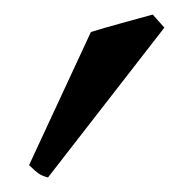

<svg xmlns="http://www.w3.org/2000/svg" viewBox="-20 3 266 264"><path d="M46 247Q38 245 33 241.5Q28 238 20 230L105 47Q121 42 146.5 35Q172 28 190 23L206 41Z"/></svg>

Font: ChillKai
Style: Regular
Weight: 400
Designer: ChillType
Foundry: 寒蝉字型
Version: Version 2.000